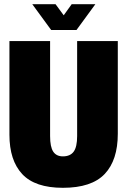

<svg xmlns="http://www.w3.org/2000/svg" viewBox="-20 -886 607 916"><path d="M25 -243V-690H219V-237Q219 -185 234 -162.5Q249 -140 280 -140Q315 -140 331.5 -162.5Q348 -185 348 -237V-690H542V-248Q542 -122 479.5 -56Q417 10 280 10Q147 10 86 -55.5Q25 -121 25 -243ZM134 -866H245L284 -813L322 -866H435L345 -743H224Z"/></svg>

Font: Decalotype Black
Style: Regular
Weight: 900
Designer: Alfredo Marco Pradil
Foundry: Alfredo Marco Pradil
Version: Version 1.0